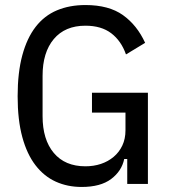

<svg xmlns="http://www.w3.org/2000/svg" viewBox="-20 -730 671 762"><path d="M485 -99H473Q463 -51 421 -19.5Q379 12 304 12Q248 12 201.5 -9Q155 -30 121 -74Q87 -118 68.5 -186Q50 -254 50 -348Q50 -442 68.5 -510.5Q87 -579 121.5 -623.5Q156 -668 206 -689Q256 -710 319 -710Q412 -710 468 -670Q524 -630 556 -560L480 -514Q461 -568 421.5 -598Q382 -628 319 -628Q238 -628 193.5 -575Q149 -522 149 -429V-269Q149 -176 193.5 -123Q238 -70 319 -70Q352 -70 380.5 -79.5Q409 -89 431 -107.5Q453 -126 465.5 -152.5Q478 -179 478 -213V-283H345V-362H567V0H485Z"/></svg>

Font: IBM Plex Sans Condensed Text
Style: Regular
Weight: 450
Width: 3
Designer: Mike Abbink, Paul van der Laan, Pieter van Rosmalen
Foundry: Bold Monday
Version: Version 1.1